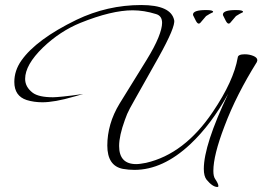

<svg xmlns="http://www.w3.org/2000/svg" viewBox="-20 -660 1044 764"><path d="M845 84Q826 84 802 55Q791 41 791 12Q791 -83 888 -287Q821 -165 737 -86Q628 16 515 16Q504 16 492 15Q480 14 469 12Q407 0 407 -81Q407 -123 419 -165Q431 -207 456 -248L563 -421Q595 -473 610 -510Q625 -547 625 -569Q625 -597 601 -604Q553 -619 508 -619Q424 -619 300 -569Q219 -536 151 -471Q80 -402 80 -346Q80 -314 110 -291Q134 -273 191 -273Q202 -273 232 -276Q262 -279 311 -286L276 -276Q235 -264 203.5 -258.5Q172 -253 149 -253Q115 -253 86 -262Q37 -278 37 -334Q37 -379 65 -419Q124 -503 284 -581Q407 -640 542 -640Q660 -640 673 -580Q679 -554 611 -432Q575 -368 552.5 -328Q530 -288 517 -265Q504 -242 497 -229Q490 -216 486 -206.5Q482 -197 477 -183Q454 -120 454 -79Q454 -7 522 -7Q530 -7 540 -8.5Q550 -10 561 -12Q714 -47 827 -215Q910 -338 926 -431Q927 -444 954 -444Q972 -444 988 -437.5Q1004 -431 1004 -420Q1004 -419 1002 -413Q962 -349 929.5 -285Q897 -221 873 -157Q829 -42 829 20Q829 42 836 52Q849 71 849 80Q849 84 845 84ZM890 -566Q884 -566 878 -578Q870 -595 868.5 -597Q867 -599 867 -602Q867 -620 919 -620Q947 -620 947 -613Q947 -612 946 -611Q936 -607 919 -596L896 -569Q893 -566 890 -566ZM771 -566Q765 -566 759 -578Q751 -595 749.5 -597Q748 -599 748 -602Q748 -620 800 -620Q828 -620 828 -613Q828 -612 827 -611Q817 -607 800 -596L777 -569Q774 -566 771 -566Z"/></svg>

Font: Ephesis
Style: Regular
Weight: 400
Designer: Robert E. Leuschke
Foundry: Robert E. Leuschke
Version: Version 1.010; ttfautohint (v1.8.3)